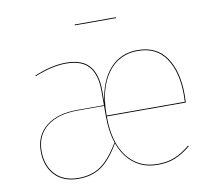

<svg xmlns="http://www.w3.org/2000/svg" viewBox="-78 -784 994 883"><g transform="rotate(-10 419.0 -342.0)"><path d="M766 -251H397Q397 -129 449 -62Q501 5 590 5Q636 5 671 -9.5Q706 -24 742 -54L744 -50Q707 -20 672 -5.5Q637 9 590 9Q499 9 446 -60Q393 -129 393 -253V-301H270Q178 -301 126 -260Q74 -219 74 -145Q74 -78 112.5 -36.5Q151 5 220 5Q284 5 327 -26Q370 -57 411 -127L412 -122Q371 -52 327.5 -21.5Q284 9 220 9Q149 9 109.5 -33.5Q70 -76 70 -145Q70 -220 123 -262Q176 -304 269 -304H393V-372Q393 -446 360.5 -484.5Q328 -523 254 -523Q189 -523 108 -490L106 -493Q187 -527 254 -527Q330 -527 363.5 -487.5Q397 -448 397 -372V-317Q410 -417 460 -472Q510 -527 589 -527Q678 -527 722.5 -461.5Q767 -396 767 -288Q767 -265 766 -251ZM763 -288Q763 -394 719.5 -458.5Q676 -523 589 -523Q500 -523 448.5 -452Q397 -381 397 -255H762Q763 -268 763 -288ZM325 -689V-693H517V-689Z"/></g></svg>

Font: FiraGO Four
Style: Regular
Weight: 100
Designer: bBox Type
Foundry: bBox Type GmbH
Version: Version 1.001